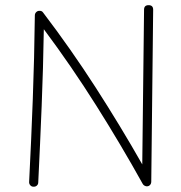

<svg xmlns="http://www.w3.org/2000/svg" viewBox="-20 -702 698 740"><path d="M108.9 17.6Q101.6 17.6 96.7 12Q91.8 6.3 92.3 -1Q100.6 -164.1 106.4 -320.6Q112.3 -477.1 114.3 -642.6Q114.3 -650.4 120.1 -655.8Q126 -661.1 133.8 -660.2Q141.6 -660.2 146 -653.8Q252.4 -514.2 348.4 -365.2Q444.3 -216.3 528.3 -68.4L535.2 -664.6Q535.2 -682.1 552.7 -682.1Q570.3 -682.1 570.3 -664.6L563 -2Q563 7.8 555.7 13.2Q549.3 17.6 541.5 15.4Q533.7 13.2 529.8 6.3Q446.3 -144 350.8 -295.4Q255.4 -446.8 148.9 -589.4Q146.5 -438.5 140.6 -293.7Q134.8 -148.9 127.4 1Q127.4 8.3 122.1 13.2Q116.7 18.1 108.9 17.6Z"/></svg>

Font: Mikhak-DS2-FD ExtraLight
Style: Regular
Weight: 200
Designer: Amin Abedi
Version: Version 3.2